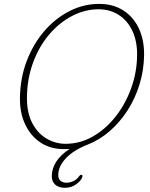

<svg xmlns="http://www.w3.org/2000/svg" viewBox="-20 -732 753 962"><path d="M477.5 -712.5Q545.5 -712.5 596.2 -680.8Q647 -649 674.8 -591.5Q702.5 -534 702 -457Q701 -380.5 679.2 -309.5Q657.5 -238.5 618.8 -178.5Q580 -118.5 528.8 -74.2Q477.5 -30 418 -7Q348 20.5 310 61.2Q272 102 272 144.5Q271.5 164 283.2 173.8Q295 183.5 313 183.5Q329 183.5 346.2 176.2Q363.5 169 375 152.5Q381 144 387 144Q395.5 143.5 392.5 154.5Q387 173 362.2 191Q337.5 209 305 209Q274 209 256.5 193Q239 177 239.5 151Q240 72.5 328.5 14.5Q319.5 15 312.8 15Q306 15 299 15Q232 15 182.5 -18.2Q133 -51.5 106 -109.2Q79 -167 80 -241Q81 -339 113.2 -424.5Q145.5 -510 200.8 -574.8Q256 -639.5 327.2 -676Q398.5 -712.5 477.5 -712.5ZM115 -243.5Q114.5 -166.5 141.8 -115Q169 -63.5 213.5 -37.5Q258 -11.5 308.5 -11.5Q381 -11.5 445.2 -48.2Q509.5 -85 559 -147.8Q608.5 -210.5 637.2 -290Q666 -369.5 667 -455.5Q667.5 -527.5 642.5 -579Q617.5 -630.5 573.8 -658Q530 -685.5 474 -685.5Q406 -685.5 342 -652.5Q278 -619.5 227 -559.8Q176 -500 146 -419.2Q116 -338.5 115 -243.5Z"/></svg>

Font: Fraunces 72pt S100 Thin
Style: Italic
Weight: 100
Italic angle: -16°
Version: Version 1.000; ttfautohint (v1.8.3)